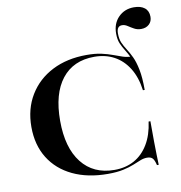

<svg xmlns="http://www.w3.org/2000/svg" viewBox="-86 -852 888 943"><g transform="rotate(-10 358.0 -381.0)"><path d="M376.6 11.3Q276.6 11.3 202 -24.2Q127.4 -59.7 86.7 -125.4Q46 -191.1 46 -280.6Q46 -371 87.5 -439.1Q129 -507.3 202.8 -544.8Q276.6 -582.3 373.4 -582.3Q416.9 -582.3 448 -575.4Q479 -568.5 503.2 -559.3Q527.4 -550 548.8 -543.1Q570.2 -536.3 593.5 -536.3Q611.3 -496 617.7 -454Q624.2 -412.1 625.8 -363.7H616.9Q608.1 -429.8 579.8 -475Q551.6 -520.2 508.5 -543.5Q465.3 -566.9 409.7 -566.9Q304.8 -566.9 247.6 -494Q190.3 -421 190.3 -286.3Q190.3 -151.6 248.8 -77Q307.3 -2.4 412.1 -2.4Q467.7 -2.4 510.5 -25.8Q553.2 -49.2 581 -95.2Q608.9 -141.1 617.7 -207.3H626.6Q626.6 -145.2 627 -105.6Q627.4 -66.1 628.2 -39.5Q629 -12.9 629.8 10.5H621Q615.3 -14.5 606.5 -24.2Q597.6 -33.9 579 -33.9Q562.1 -33.9 545.2 -27Q528.2 -20.2 506.5 -11.3Q484.7 -2.4 453.6 4.4Q422.6 11.3 376.6 11.3ZM616.9 -363.7Q616.9 -424.2 608.9 -463.3Q600.8 -502.4 588.7 -527.8Q576.6 -553.2 564.5 -572.2Q552.4 -591.1 544 -610.9Q535.5 -630.6 535.5 -660.5Q535.5 -710.5 566.1 -741.5Q596.8 -772.6 643.5 -772.6Q677.4 -772.6 696.8 -757.3Q716.1 -741.9 716.1 -712.9Q716.1 -689.5 700.8 -675.4Q685.5 -661.3 661.3 -661.3Q641.9 -661.3 626.6 -669.8Q611.3 -678.2 598 -687.1Q584.7 -696 571 -696Q544.4 -696 544.4 -659.7Q544.4 -631.5 552.8 -612.5Q561.3 -593.5 573.4 -575Q585.5 -556.5 597.6 -531Q609.7 -505.6 617.7 -465.7Q625.8 -425.8 625.8 -363.7Z"/></g></svg>

Font: Playfair 144pt SemiExpanded ExtraBold
Style: Regular
Weight: 800
Width: 6
Designer: Claus Eggers Sørensen
Foundry: Claus Eggers Sørensen
Version: Version 2.203